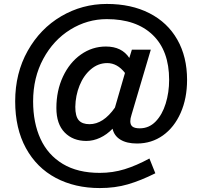

<svg xmlns="http://www.w3.org/2000/svg" viewBox="-20 -742 1026 974"><path d="M647 -159Q641 -141 641 -127Q641 -108 652.5 -99.5Q664 -91 689 -91Q736 -91 769.5 -125.5Q803 -160 820.5 -216.5Q838 -273 838 -337Q838 -485 754.5 -565Q671 -645 522 -645Q423 -645 337 -592Q251 -539 199.5 -443.5Q148 -348 148 -228Q148 -119 185.5 -37.5Q223 44 298.5 89.5Q374 135 486 135Q552 135 612 116.5Q672 98 738 62L768 137Q694 174 629 193Q564 212 486 212Q360 212 263 160.5Q166 109 111.5 9.5Q57 -90 57 -228Q57 -371 120.5 -484Q184 -597 290.5 -659.5Q397 -722 522 -722Q646 -722 738 -675Q830 -628 879.5 -541Q929 -454 929 -337Q929 -243 896.5 -169.5Q864 -96 806.5 -55Q749 -14 675 -14Q623 -14 591 -33.5Q559 -53 551 -89Q522 -59 487.5 -43Q453 -27 418 -27Q350 -27 308 -70Q266 -113 266 -194Q266 -282 299.5 -353.5Q333 -425 390.5 -465.5Q448 -506 517 -506Q598 -506 636 -448L649 -490H745ZM563 -196 614 -372Q575 -422 524 -422Q478 -422 441 -390.5Q404 -359 383.5 -308Q363 -257 362 -200Q362 -152 379.5 -132Q397 -112 434 -112Q504 -112 563 -196Z"/></svg>

Font: Biryani SemiBold
Style: Regular
Weight: 600
Designer: Dan Reynolds and Mathieu Réguer
Foundry: Dan Reynolds and Mathieu Réguer
Version: Version 1.004; ttfautohint (v1.1) -l 5 -r 5 -G 72 -x 0 -D la